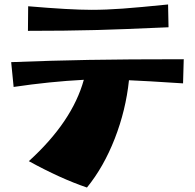

<svg xmlns="http://www.w3.org/2000/svg" viewBox="-20 -781 872 859"><path d="M389 -737Q454 -737 529 -742.5Q604 -748 732 -761L734 -659Q534 -650 404 -646.5Q274 -643 105 -643L106 -753Q294 -737 389 -737ZM109 -60Q303 -236 355 -424Q202 -416 41 -392L30 -503Q208 -510 377 -513Q546 -516 802 -516L799 -408Q631 -419 557 -422Q543 -288 493.5 -161Q444 -34 369 58Q251 18 109 -60Z"/></svg>

Font: Otomanopee
Style: Regular
Weight: 400
Designer: Das Ende der Wildnis
Foundry: Gutenberg Labo
Version: Version 3.000